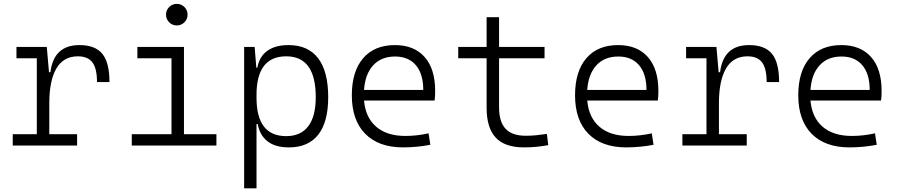

<svg xmlns="http://www.w3.org/2000/svg" viewBox="-20 -764 4728 1008"><path d="M238.8 -222.7V-59.6H384.8V0H46.9V-59.6H173.3V-458H66.4V-517.6H225.6L237.3 -384.8H244.6Q262.2 -527.3 397 -527.3Q480 -527.3 517.3 -481.4Q554.7 -435.5 554.7 -333H489.3Q489.3 -404.3 465.3 -436.3Q441.4 -468.3 388.7 -468.3Q313 -468.3 275.9 -404.3Q238.8 -340.3 238.8 -222.7Z M671.9 0V-59.6H880.4V-458H701.2V-517.6H945.8V-59.6H1116.2V0ZM908.2 -630.4Q884.8 -630.4 868.2 -647Q851.6 -663.6 851.6 -687Q851.6 -710.4 868.2 -727.1Q884.8 -743.7 908.2 -743.7Q931.6 -743.7 948.2 -727.1Q964.8 -710.4 964.8 -687Q964.8 -663.6 948.2 -647Q931.6 -630.4 908.2 -630.4Z M1261.7 224.6V-517.6H1316.9L1325.7 -408.7H1331.1Q1341.3 -466.8 1383.3 -497.1Q1425.3 -527.3 1494.6 -527.3Q1597.7 -527.3 1650.4 -458Q1703.1 -388.7 1703.1 -253.9Q1703.1 -124 1650.9 -57.1Q1598.6 9.8 1496.6 9.8Q1424.3 9.8 1383.5 -22.9Q1342.8 -55.7 1333 -112.8H1326.7V224.6ZM1326.7 -251Q1326.7 -49.3 1482.4 -49.3Q1559.1 -49.3 1598.4 -101.3Q1637.7 -153.3 1637.7 -253.9Q1637.7 -468.3 1482.9 -468.3Q1326.7 -468.3 1326.7 -266.1Z M2096.2 9.8Q1967.8 9.8 1897.5 -61.5Q1827.1 -132.8 1827.1 -263.7Q1827.1 -389.2 1886.5 -458.3Q1945.8 -527.3 2053.2 -527.3Q2153.8 -527.3 2209.2 -464.8Q2264.6 -402.3 2264.6 -287.1Q2264.6 -256.8 2261.7 -236.3H1891.1Q1898.9 -147 1955.1 -98.6Q2011.2 -50.3 2107.9 -50.3Q2168.5 -50.3 2230 -64L2239.3 -3.9Q2205.1 2.9 2168 6.3Q2130.9 9.8 2096.2 9.8ZM1891.1 -292H2202.1Q2202.1 -376 2163.3 -421.6Q2124.5 -467.3 2054.2 -467.3Q1981.9 -467.3 1939.5 -421.4Q1897 -375.5 1891.1 -292Z M2730.5 9.8Q2630.4 9.8 2582.5 -41.5Q2534.7 -92.8 2534.7 -198.7V-458H2385.7V-517.6H2534.7V-673.8H2600.1V-517.6H2838.9V-458H2600.1V-200.2Q2600.1 -124.5 2634.3 -87.9Q2668.5 -51.3 2740.2 -51.3Q2768.6 -51.3 2795.2 -54Q2821.8 -56.6 2851.1 -61L2858.4 -2Q2825.7 3.9 2795.4 6.8Q2765.1 9.8 2730.5 9.8Z M3268.1 9.8Q3139.6 9.8 3069.3 -61.5Q2999 -132.8 2999 -263.7Q2999 -389.2 3058.3 -458.3Q3117.7 -527.3 3225.1 -527.3Q3325.7 -527.3 3381.1 -464.8Q3436.5 -402.3 3436.5 -287.1Q3436.5 -256.8 3433.6 -236.3H3063Q3070.8 -147 3127 -98.6Q3183.1 -50.3 3279.8 -50.3Q3340.3 -50.3 3401.9 -64L3411.1 -3.9Q3377 2.9 3339.8 6.3Q3302.7 9.8 3268.1 9.8ZM3063 -292H3374Q3374 -376 3335.2 -421.6Q3296.4 -467.3 3226.1 -467.3Q3153.8 -467.3 3111.3 -421.4Q3068.8 -375.5 3063 -292Z M3754.4 -222.7V-59.6H3900.4V0H3562.5V-59.6H3689V-458H3582V-517.6H3741.2L3752.9 -384.8H3760.3Q3777.8 -527.3 3912.6 -527.3Q3995.6 -527.3 4033 -481.4Q4070.3 -435.5 4070.3 -333H4004.9Q4004.9 -404.3 3981 -436.3Q3957 -468.3 3904.3 -468.3Q3828.6 -468.3 3791.5 -404.3Q3754.4 -340.3 3754.4 -222.7Z M4439.9 9.8Q4311.5 9.8 4241.2 -61.5Q4170.9 -132.8 4170.9 -263.7Q4170.9 -389.2 4230.2 -458.3Q4289.6 -527.3 4397 -527.3Q4497.6 -527.3 4553 -464.8Q4608.4 -402.3 4608.4 -287.1Q4608.4 -256.8 4605.5 -236.3H4234.9Q4242.7 -147 4298.8 -98.6Q4355 -50.3 4451.7 -50.3Q4512.2 -50.3 4573.7 -64L4583 -3.9Q4548.8 2.9 4511.7 6.3Q4474.6 9.8 4439.9 9.8ZM4234.9 -292H4545.9Q4545.9 -376 4507.1 -421.6Q4468.3 -467.3 4397.9 -467.3Q4325.7 -467.3 4283.2 -421.4Q4240.7 -375.5 4234.9 -292Z"/></svg>

Font: CaskaydiaMono NF Light
Style: Regular
Weight: 300
Designer: Aaron Bell
Foundry: Saja Typeworks
Version: Version 2111.001; ttfautohint (v1.8.4);Nerd Fonts 3.1.1